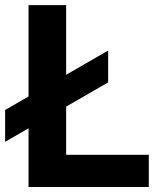

<svg xmlns="http://www.w3.org/2000/svg" viewBox="-20 -748 637 768"><path d="M94.2 0V-727.5H244.6V-128.9H575.2V0ZM0.5 -180.7V-308.1L412.6 -545.9V-418.5Z"/></svg>

Font: Inter Display
Style: Bold
Weight: 700
Designer: Rasmus Andersson
Foundry: rsms
Version: Version 4.001;git-9221beed3